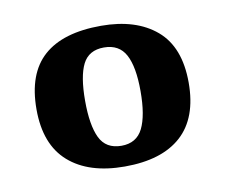

<svg xmlns="http://www.w3.org/2000/svg" viewBox="-49 -778 536 456"><g transform="rotate(-10 218.5 -549.5)"><path d="M218.3 -380Q131.7 -380 83.4 -422.5Q35 -465 35 -550Q35 -636 81.6 -677.5Q128.2 -719 220.2 -719Q304.4 -719 353.2 -677.5Q402 -636 402 -550Q402 -465 355 -422.5Q307.9 -380 218.3 -380ZM219 -429.9Q255.5 -429.9 270.7 -460.5Q285.9 -491.2 285.9 -550Q285.9 -608.8 270.2 -638Q254.6 -667.1 218 -667.1Q181.5 -667.1 166.8 -638.1Q152.2 -609 152.2 -550Q152.2 -491.2 166.9 -460.5Q181.7 -429.9 219 -429.9Z"/></g></svg>

Font: Noto Serif Hebrew
Style: Regular
Weight: 400
Designer: Monotype Design Team
Foundry: Monotype Imaging Inc.
Version: Version 2.003